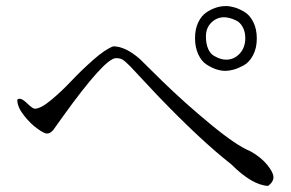

<svg xmlns="http://www.w3.org/2000/svg" viewBox="-20 -667 960 634"><path d="M624 -541Q624 -571 634.5 -593Q645 -615 661.5 -626Q678 -637 694 -642Q710 -647 726 -647Q739 -647 754.5 -642.5Q770 -638 787.5 -627.5Q805 -617 816.5 -594Q828 -571 828 -540Q828 -508 815.5 -484.5Q803 -461 784.5 -451Q766 -441 751 -437Q736 -433 724 -433Q710 -433 694.5 -438Q679 -443 662 -454Q645 -465 634.5 -488Q624 -511 624 -541ZM660 -547Q660 -523 667 -506.5Q674 -490 686 -483Q698 -476 707.5 -473Q717 -470 727 -470Q753 -470 771.5 -490Q790 -510 790 -541Q790 -562 781.5 -577.5Q773 -593 760.5 -599Q748 -605 738 -607.5Q728 -610 720 -610Q696 -610 678 -592.5Q660 -575 660 -547ZM45 -341Q54 -341 71 -324.5Q88 -308 95 -308Q114 -308 148 -336Q182 -364 215 -399Q248 -434 287.5 -469Q327 -504 354 -514Q394 -514 442 -472L516 -399Q590 -327 675.5 -256.5Q761 -186 806 -168Q842 -148 862.5 -122.5Q883 -97 883 -82Q883 -66 865 -53Q812 -56 743 -125Q643 -203 499 -353L410 -448Q393 -465 385 -470Q377 -475 363 -475Q326 -475 186 -280L156 -238Q146 -226 135 -226Q126 -226 103 -242.5Q80 -259 58.5 -286.5Q37 -314 37 -338Q41 -341 45 -341Z"/></svg>

Font: cwTeXMing
Style: Medium
Weight: 500
Version: Version 1.17